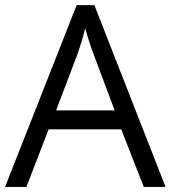

<svg xmlns="http://www.w3.org/2000/svg" viewBox="-20 -737 673 757"><path d="M352.1 -716.8 632.8 0H546.9L458 -227.1H171.9L84 0H0L282.2 -716.8ZM201.2 -301.8H432.1L349.1 -522.9C338.4 -550.8 327.1 -585.4 315.9 -626C308.6 -594.7 298.3 -560.5 285.2 -522.9Z"/></svg>

Font: OpenSansEmoji
Style: Regular
Weight: 400
Foundry: MorbZ
Version: Version 1.000;PS 001.000;hotconv 1.0.70;makeotf.lib2.5.58329